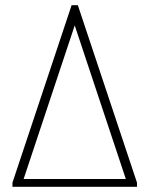

<svg xmlns="http://www.w3.org/2000/svg" viewBox="-20 -720 576 740"><path d="M28 -16 256 -700H280L508 -16V0H28ZM465 -30 268 -622 71 -30Z"/></svg>

Font: Thasadith
Style: Regular
Weight: 400
Designer: Cadson Demak Co.,Ltd.
Foundry: Cadson Demak Co.,Ltd.
Version: Version 1.000; ttfautohint (v1.6)